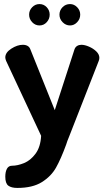

<svg xmlns="http://www.w3.org/2000/svg" viewBox="-20 -702 516 943"><path d="M6 -420Q6 -444 35.5 -463Q65 -482 92 -482Q106 -482 115.5 -476.5Q125 -471 129 -460L249 -161L346 -460Q350 -471 359 -476.5Q368 -482 380 -482Q396 -482 417 -473Q438 -464 453 -449.5Q468 -435 468 -418Q468 -411 465 -403L319 -30Q310 -9 305 8Q279 79 255 121.5Q231 164 185.5 192.5Q140 221 65 221Q36 221 21 210Q6 199 6 166Q6 142 14 127Q22 112 39 112Q66 112 98 99Q130 86 154.5 53Q179 20 182 -35L10 -403Q6 -413 6 -420ZM224 -630Q224 -609 209.5 -593Q195 -577 174 -577Q153 -577 138 -593Q123 -609 123 -630Q123 -651 138 -666.5Q153 -682 174 -682Q195 -682 209.5 -666.5Q224 -651 224 -630ZM374 -630Q374 -609 359 -593Q344 -577 324 -577Q303 -577 287.5 -593Q272 -609 272 -630Q272 -651 287 -666.5Q302 -682 324 -682Q344 -682 359 -666.5Q374 -651 374 -630Z"/></svg>

Font: Dosis
Style: Regular
Weight: 400
Designer: Edgar Tolentino, Pablo Impallari, Igino Marini
Foundry: Edgar Tolentino, Pablo Impallari, Igino Marini
Version: Version 1.007;Glyphs 3.1.1 (3134)